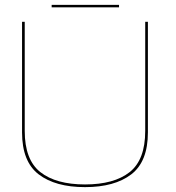

<svg xmlns="http://www.w3.org/2000/svg" viewBox="-20 -764 722 788"><path d="M329 4Q450 4 518.5 -48.2Q587 -100.5 587 -220.5V-674.5H576V-226.5Q576 -108 512 -57.5Q448 -7 329 -7Q210 -7 145.8 -57.5Q81.5 -108 81.5 -226.5V-674.5H70.5V-220.5Q70.5 -100.5 139 -48.2Q207.5 4 329 4ZM192 -734H468.5V-744H192Z"/></svg>

Font: Anybody SemiExpanded Thin
Style: Regular
Weight: 250
Width: 6
Version: Version 1.113;gftools[0.9.25]